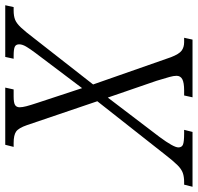

<svg xmlns="http://www.w3.org/2000/svg" viewBox="-79 -723 754 732"><g transform="rotate(-90 298.0 -357.0)"><path d="M-48 0 -40 -32H-30Q-10 -32 4.5 -37Q19 -42 34.5 -57.5Q50 -73 74 -104L278 -363L187 -631Q176 -663 162.5 -672.5Q149 -682 119 -682H104L112 -714H330L323 -682H296Q272 -682 263.5 -676.5Q255 -671 255 -659Q255 -649 259 -633.5Q263 -618 272 -591L328 -421L463 -600Q478 -620 486.5 -634.5Q495 -649 495 -661Q495 -673 486 -677.5Q477 -682 451 -682H440L447 -714H644L637 -682H624Q603 -682 589 -676.5Q575 -671 559 -654Q543 -637 518 -604L342 -379L446 -82Q458 -51 471 -41.5Q484 -32 503 -32H520L513 0H293L300 -32H319Q349 -32 362 -39Q375 -46 375 -61Q375 -72 370.5 -88Q366 -104 356 -137L292 -323L142 -126Q102 -72 102 -54Q102 -41 112.5 -36.5Q123 -32 155 -32H169L161 0Z"/></g></svg>

Font: Noto Serif SemiCondensed Light
Style: Italic
Weight: 300
Width: 4
Italic angle: -12°
Designer: Monotype Design Team
Foundry: Monotype Imaging Inc.
Version: Version 2.013; ttfautohint (v1.8.4.7-5d5b)